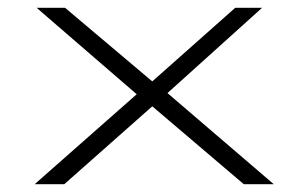

<svg xmlns="http://www.w3.org/2000/svg" viewBox="-20 -473 790 493"><path d="M69 0 331 -231 74 -453H147L371 -264L584 -453H653L410 -234L683 0H606L371 -200L145 0Z"/></svg>

Font: Inconsolata ExtraExpanded Light
Style: Regular
Weight: 300
Width: 8
Monospace: yes
Designer: Raph Levien, Cyreal, Brenton Simpson
Foundry: Raph Levien, Cyreal, Google
Version: Version 3.001; ttfautohint (v1.8.2.53-6de2)